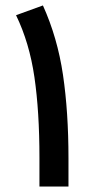

<svg xmlns="http://www.w3.org/2000/svg" viewBox="-20 -681 339 701"><path d="M230 0H124V-105.5Q124 -273.4 105.7 -399.2Q87.4 -524.9 38.6 -625.5L136.7 -661.1Q189.9 -543.5 210 -407.5Q230 -271.5 230 -104Z"/></svg>

Font: Vazirmatn RD UI Medium
Style: Regular
Weight: 500
Designer: Saber Rastikerdar
Foundry: Saber Rastikerdar
Version: Version 33.003